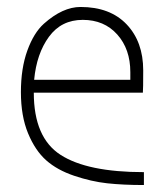

<svg xmlns="http://www.w3.org/2000/svg" viewBox="-20 -530 473 551"><path d="M393 -36V1Q333 1 287.5 -4Q242 -9 193 -25.5Q144 -42 112.5 -70Q81 -98 60.5 -147.5Q40 -197 40 -265.5Q40 -334 58.5 -385Q77 -436 106 -462Q160 -510 211 -510Q296 -510 343.5 -460Q391 -410 391 -328Q391 -273 390 -264H77Q77 -135 154 -85.5Q231 -36 393 -36ZM354 -301V-323Q354 -389 316.5 -431Q279 -473 217.5 -473Q156 -473 120.5 -424.5Q85 -376 78 -301Z"/></svg>

Font: Bubbler One
Style: Regular
Weight: 400
Designer: Brenda Gallo (gbrenda1987@gmail.com)
Foundry: Brenda Gallo
Version: Version 1.003